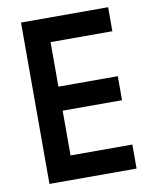

<svg xmlns="http://www.w3.org/2000/svg" viewBox="-83 -802 695 866"><g transform="rotate(-10 264.0 -369.5)"><path d="M73 -739H472V-629H189V-425H461V-315H189V-110H472V0H73Z"/></g></svg>

Font: Involve SemiBold
Style: Regular
Weight: 600
Designer: Stefan Peev
Foundry: Context Ltd.
Version: Version 1.001